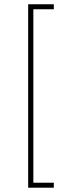

<svg xmlns="http://www.w3.org/2000/svg" viewBox="-20 -750 361 902"><path d="M136.7 -730V131.8H112.3V-730ZM232.9 -730V-706.5H115.2V-730ZM232.9 108.4V131.8H115.2V108.4Z"/></svg>

Font: Wand UI Pro
Style: Regular
Weight: 400
Designer: Andreas Faust
Version: Version 1.003;FEAKit 1.0